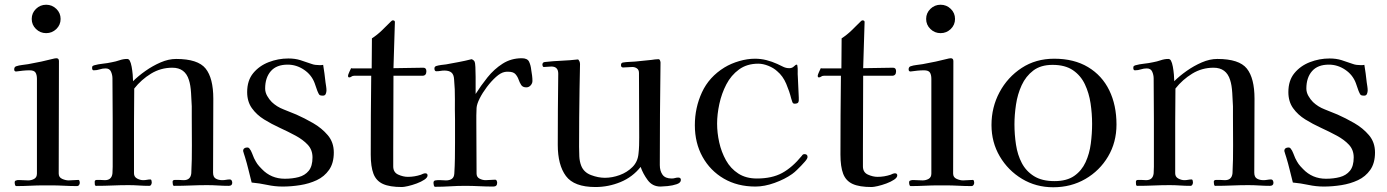

<svg xmlns="http://www.w3.org/2000/svg" viewBox="-20 -787 5860 811"><path d="M317 -15Q317 -10 314 -5.5Q311 -1 306 -1Q278 -1 250.5 -2.5Q223 -4 194 -4H167Q137 -4 107.5 -2.5Q78 -1 49 -1Q45 -1 43.5 -6Q42 -11 42 -14Q42 -19 43 -21.5Q44 -24 49 -25Q54 -27 60.5 -26.5Q67 -26 73 -26Q80 -26 86 -25.5Q92 -25 99 -25Q113 -25 124.5 -31.5Q136 -38 136 -54V-454Q136 -471 130 -480.5Q124 -490 105 -490Q91 -490 76.5 -488.5Q62 -487 48 -485Q40 -485 40 -494Q40 -504 48 -507Q60 -511 73.5 -512.5Q87 -514 99 -516Q127 -521 155 -527Q183 -533 210 -540Q213 -541 218 -541Q229 -541 229 -529Q229 -411 228.5 -292Q228 -173 228 -54Q228 -38 242.5 -31.5Q257 -25 270 -25Q280 -25 290.5 -26Q301 -27 311 -27Q315 -27 316 -22Q317 -17 317 -15ZM236 -707Q236 -682 218 -664.5Q200 -647 175 -647Q150 -647 132 -664.5Q114 -682 114 -707Q114 -732 132 -749.5Q150 -767 175 -767Q200 -767 218 -749.5Q236 -732 236 -707Z M961 -15Q961 -2 946 -2Q924 -2 901 -3.5Q878 -5 855 -5Q821 -5 785.5 -3.5Q750 -2 715 -2Q711 -2 710 -8.5Q709 -15 709 -19Q709 -27 719 -27Q729 -27 735 -27Q740 -27 745.5 -26.5Q751 -26 756 -26Q785 -26 788 -55Q791 -114 790.5 -174Q790 -234 790 -293Q790 -304 790 -315.5Q790 -327 790 -338Q789 -361 787 -394.5Q785 -428 778 -449Q762 -501 708 -501Q659 -501 618 -476Q577 -451 547 -413Q546 -340 546 -268Q546 -196 546 -124V-55Q546 -40 559 -33Q572 -26 585 -26Q593 -26 600.5 -27.5Q608 -29 615 -29Q619 -29 620 -24Q621 -19 621 -16Q621 -12 618.5 -7Q616 -2 610 -2Q588 -2 566.5 -3.5Q545 -5 523 -5Q489 -5 455 -3.5Q421 -2 386 -2Q381 -2 380.5 -8.5Q380 -15 380 -19Q380 -27 389 -27Q398 -27 403 -27Q408 -27 413 -26.5Q418 -26 423 -26Q452 -26 455 -55Q456 -69 456 -83Q456 -97 456 -111Q456 -197 456 -283.5Q456 -370 455 -456Q455 -470 449 -484Q443 -498 426 -498Q413 -498 401 -494Q389 -490 376 -490Q369 -490 369 -500Q369 -502 369.5 -504.5Q370 -507 371 -508Q372 -509 374 -509.5Q376 -510 377 -511Q395 -516 414.5 -518Q434 -520 452 -524Q469 -527 485 -532.5Q501 -538 517 -538Q524 -538 528 -531Q533 -522 536 -505.5Q539 -489 540.5 -472Q542 -455 542 -444Q564 -466 594.5 -487.5Q625 -509 658.5 -523.5Q692 -538 724 -538Q816 -538 848.5 -497.5Q881 -457 881 -370Q881 -292 880.5 -214Q880 -136 880 -58Q880 -39 891.5 -32.5Q903 -26 919 -26Q927 -26 935 -27.5Q943 -29 950 -29Q956 -29 958.5 -24.5Q961 -20 961 -15Z M1390 -143Q1390 -98 1370 -69.5Q1350 -41 1318 -26Q1286 -11 1248 -5Q1210 1 1174 1Q1141 1 1108.5 -6Q1076 -13 1043 -16Q1036 -43 1029.5 -70Q1023 -97 1015 -123Q1014 -126 1010.5 -137Q1007 -148 1007 -149Q1007 -157 1012 -160.5Q1017 -164 1024 -164Q1031 -164 1034 -159Q1040 -152 1044.5 -140Q1049 -128 1053 -119Q1061 -103 1067 -94.5Q1073 -86 1086 -73Q1125 -32 1183 -32Q1215 -32 1241.5 -39Q1268 -46 1284 -65.5Q1300 -85 1300 -122Q1300 -154 1280 -175.5Q1260 -197 1228.5 -214Q1197 -231 1162 -247Q1127 -263 1095.5 -282.5Q1064 -302 1044 -330Q1024 -358 1024 -398Q1024 -447 1049.5 -478Q1075 -509 1115 -524.5Q1155 -540 1198 -540Q1226 -540 1248.5 -533Q1271 -526 1296 -517Q1304 -514 1312 -513Q1320 -512 1328 -512Q1333 -512 1337 -512Q1341 -512 1345 -513Q1348 -495 1350.5 -476.5Q1353 -458 1355 -439Q1356 -432 1357.5 -422.5Q1359 -413 1359 -405Q1359 -398 1356 -390.5Q1353 -383 1344 -383Q1337 -383 1332.5 -384.5Q1328 -386 1325 -393Q1320 -403 1316.5 -414.5Q1313 -426 1309 -436Q1296 -471 1264 -492.5Q1232 -514 1195 -514Q1148 -514 1124 -486.5Q1100 -459 1100 -413Q1100 -397 1108.5 -382Q1117 -367 1128 -356Q1149 -336 1177.5 -325Q1206 -314 1232 -303Q1266 -288 1302.5 -267Q1339 -246 1364.5 -216Q1390 -186 1390 -143Z M1786 -46Q1786 -37 1772.5 -28Q1759 -19 1740 -12Q1721 -5 1703.5 -1Q1686 3 1678 3Q1626 3 1597.5 -10Q1569 -23 1557.5 -53Q1546 -83 1546 -134Q1546 -217 1546.5 -300.5Q1547 -384 1548 -467H1476Q1469 -467 1464.5 -463.5Q1460 -460 1455 -460Q1450 -460 1450 -467Q1450 -471 1455.5 -483Q1461 -495 1463 -499Q1466 -498 1472 -498H1550L1551 -625Q1574 -640 1593 -658.5Q1612 -677 1631 -696Q1633 -698 1635 -699.5Q1637 -701 1639 -701Q1648 -701 1648 -694L1642 -499Q1674 -499 1705.5 -500Q1737 -501 1768 -501Q1781 -501 1781 -486Q1781 -467 1764 -467H1642Q1642 -391 1641.5 -314.5Q1641 -238 1641 -161V-84Q1641 -59 1662 -49.5Q1683 -40 1703 -40Q1731 -40 1758 -49Q1761 -51 1767 -53Q1773 -55 1776 -55Q1786 -55 1786 -46Z M2229 -445Q2229 -435 2221.5 -426.5Q2214 -418 2203 -418Q2188 -418 2181.5 -428Q2175 -438 2170.5 -451Q2166 -464 2157 -474Q2148 -484 2127 -484Q2123 -484 2119.5 -484Q2116 -484 2112 -483Q2095 -480 2075 -462Q2055 -444 2036.5 -419.5Q2018 -395 2006 -371Q1994 -347 1993 -331Q1992 -315 1992 -299.5Q1992 -284 1992 -269Q1992 -215 1992.5 -161Q1993 -107 1993 -54Q1993 -39 2005.5 -32.5Q2018 -26 2031 -26Q2041 -26 2051 -27Q2061 -28 2071 -28Q2076 -28 2078 -23.5Q2080 -19 2080 -15Q2080 1 2064 1Q2034 1 2004 -0.5Q1974 -2 1944 -2Q1913 -2 1881.5 0Q1850 2 1818 2Q1814 2 1812.5 -4Q1811 -10 1811 -14Q1811 -24 1819 -25Q1830 -27 1842 -26Q1854 -25 1864 -25Q1879 -25 1888.5 -31.5Q1898 -38 1899 -54Q1901 -86 1901.5 -119Q1902 -152 1902 -185V-282Q1901 -325 1901.5 -367.5Q1902 -410 1898 -452Q1897 -472 1887 -480.5Q1877 -489 1857 -489Q1849 -489 1840.5 -487.5Q1832 -486 1823 -486Q1815 -486 1815 -498Q1815 -505 1822 -508Q1832 -511 1843 -512.5Q1854 -514 1864 -515Q1891 -520 1918 -525Q1945 -530 1972 -537Q1981 -534 1985 -526Q1987 -522 1988 -504Q1989 -486 1989 -462.5Q1989 -439 1989 -418.5Q1989 -398 1989 -390Q2011 -425 2039 -460Q2067 -495 2103 -518Q2139 -541 2184 -541Q2208 -541 2215 -526Q2222 -511 2224 -491Q2226 -480 2227.5 -468Q2229 -456 2229 -445Z M2856 -27Q2856 -15 2838.5 -9Q2821 -3 2800 -1Q2779 1 2770 1Q2736 1 2716 -26Q2696 -53 2686 -82Q2652 -39 2601 -18Q2550 3 2495 3Q2405 3 2370.5 -43.5Q2336 -90 2336 -175Q2336 -250 2336.5 -325.5Q2337 -401 2338 -476Q2338 -506 2309 -506Q2301 -506 2293 -505Q2285 -504 2277 -504Q2274 -504 2272.5 -507.5Q2271 -511 2271 -513Q2271 -524 2281 -525Q2316 -529 2351.5 -530.5Q2387 -532 2422 -536Q2430 -528 2430 -516Q2430 -491 2429 -465Q2428 -439 2428 -413Q2427 -352 2426.5 -290.5Q2426 -229 2426 -167Q2426 -148 2427 -126.5Q2428 -105 2435 -87Q2446 -59 2476.5 -47.5Q2507 -36 2535 -36Q2566 -36 2597.5 -47.5Q2629 -59 2651.5 -81.5Q2674 -104 2677 -138Q2679 -155 2679.5 -172.5Q2680 -190 2680 -207L2679 -479Q2679 -492 2670.5 -498Q2662 -504 2651 -504Q2641 -504 2631.5 -503Q2622 -502 2612 -502Q2603 -502 2603 -512Q2603 -522 2612 -523Q2624 -525 2637 -525.5Q2650 -526 2663 -527L2732 -534Q2739 -535 2746.5 -536Q2754 -537 2761 -537Q2766 -537 2768 -531.5Q2770 -526 2770 -523Q2767 -306 2767 -90Q2767 -65 2778.5 -49Q2790 -33 2817 -33Q2825 -33 2831.5 -35Q2838 -37 2845 -37Q2856 -37 2856 -27Z M3391 -124Q3391 -117 3380 -104.5Q3369 -92 3364 -87Q3355 -78 3346 -69Q3337 -60 3326 -52Q3295 -30 3252 -14.5Q3209 1 3171 1Q3095 1 3037.5 -32.5Q2980 -66 2947.5 -124.5Q2915 -183 2915 -258Q2915 -332 2945 -397Q2975 -462 3040 -502Q3068 -519 3102.5 -529Q3137 -539 3169 -539Q3194 -539 3217.5 -533Q3241 -527 3263 -517Q3276 -511 3288 -505Q3300 -499 3314 -499Q3326 -499 3333.5 -506.5Q3341 -514 3345 -514Q3348 -514 3348 -510Q3350 -498 3349.5 -486Q3349 -474 3350 -463Q3351 -441 3352 -419Q3353 -397 3354 -375V-372Q3355 -361 3352 -355Q3349 -349 3336 -349Q3329 -349 3326.5 -357Q3324 -365 3322 -371Q3315 -400 3301 -433Q3287 -466 3263 -486Q3248 -500 3225.5 -509Q3203 -518 3183 -518Q3135 -518 3101.5 -493.5Q3068 -469 3048 -430.5Q3028 -392 3018.5 -348Q3009 -304 3009 -265Q3009 -226 3018 -185.5Q3027 -145 3046.5 -110Q3066 -75 3098.5 -54Q3131 -33 3177 -33Q3241 -33 3284 -56.5Q3327 -80 3367 -129Q3371 -136 3378 -136Q3391 -136 3391 -124Z M3770 -46Q3770 -37 3756.5 -28Q3743 -19 3724 -12Q3705 -5 3687.5 -1Q3670 3 3662 3Q3610 3 3581.5 -10Q3553 -23 3541.5 -53Q3530 -83 3530 -134Q3530 -217 3530.5 -300.5Q3531 -384 3532 -467H3460Q3453 -467 3448.5 -463.5Q3444 -460 3439 -460Q3434 -460 3434 -467Q3434 -471 3439.5 -483Q3445 -495 3447 -499Q3450 -498 3456 -498H3534L3535 -625Q3558 -640 3577 -658.5Q3596 -677 3615 -696Q3617 -698 3619 -699.5Q3621 -701 3623 -701Q3632 -701 3632 -694L3626 -499Q3658 -499 3689.5 -500Q3721 -501 3752 -501Q3765 -501 3765 -486Q3765 -467 3748 -467H3626Q3626 -391 3625.5 -314.5Q3625 -238 3625 -161V-84Q3625 -59 3646 -49.5Q3667 -40 3687 -40Q3715 -40 3742 -49Q3745 -51 3751 -53Q3757 -55 3760 -55Q3770 -55 3770 -46Z M4095 -15Q4095 -10 4092 -5.5Q4089 -1 4084 -1Q4056 -1 4028.5 -2.5Q4001 -4 3972 -4H3945Q3915 -4 3885.5 -2.5Q3856 -1 3827 -1Q3823 -1 3821.5 -6Q3820 -11 3820 -14Q3820 -19 3821 -21.5Q3822 -24 3827 -25Q3832 -27 3838.5 -26.5Q3845 -26 3851 -26Q3858 -26 3864 -25.5Q3870 -25 3877 -25Q3891 -25 3902.5 -31.5Q3914 -38 3914 -54V-454Q3914 -471 3908 -480.5Q3902 -490 3883 -490Q3869 -490 3854.5 -488.5Q3840 -487 3826 -485Q3818 -485 3818 -494Q3818 -504 3826 -507Q3838 -511 3851.5 -512.5Q3865 -514 3877 -516Q3905 -521 3933 -527Q3961 -533 3988 -540Q3991 -541 3996 -541Q4007 -541 4007 -529Q4007 -411 4006.5 -292Q4006 -173 4006 -54Q4006 -38 4020.5 -31.5Q4035 -25 4048 -25Q4058 -25 4068.5 -26Q4079 -27 4089 -27Q4093 -27 4094 -22Q4095 -17 4095 -15ZM4014 -707Q4014 -682 3996 -664.5Q3978 -647 3953 -647Q3928 -647 3910 -664.5Q3892 -682 3892 -707Q3892 -732 3910 -749.5Q3928 -767 3953 -767Q3978 -767 3996 -749.5Q4014 -732 4014 -707Z M4593 -264Q4593 -307 4586.5 -350.5Q4580 -394 4562.5 -431Q4545 -468 4512 -490.5Q4479 -513 4426 -513Q4376 -513 4344.5 -489Q4313 -465 4295.5 -427Q4278 -389 4271.5 -345Q4265 -301 4265 -262Q4265 -219 4271.5 -176Q4278 -133 4296 -98.5Q4314 -64 4347.5 -43Q4381 -22 4434 -22Q4486 -22 4517.5 -44Q4549 -66 4565.5 -102Q4582 -138 4587.5 -180.5Q4593 -223 4593 -264ZM4696 -261Q4696 -186 4660.5 -126Q4625 -66 4564.5 -31Q4504 4 4429 4Q4356 4 4297 -31.5Q4238 -67 4203 -126.5Q4168 -186 4168 -259Q4168 -334 4202 -397.5Q4236 -461 4295.5 -500Q4355 -539 4433 -539Q4517 -539 4576 -503.5Q4635 -468 4665.5 -405.5Q4696 -343 4696 -261Z M5359 -15Q5359 -2 5344 -2Q5322 -2 5299 -3.5Q5276 -5 5253 -5Q5219 -5 5183.5 -3.5Q5148 -2 5113 -2Q5109 -2 5108 -8.5Q5107 -15 5107 -19Q5107 -27 5117 -27Q5127 -27 5133 -27Q5138 -27 5143.5 -26.5Q5149 -26 5154 -26Q5183 -26 5186 -55Q5189 -114 5188.5 -174Q5188 -234 5188 -293Q5188 -304 5188 -315.5Q5188 -327 5188 -338Q5187 -361 5185 -394.5Q5183 -428 5176 -449Q5160 -501 5106 -501Q5057 -501 5016 -476Q4975 -451 4945 -413Q4944 -340 4944 -268Q4944 -196 4944 -124V-55Q4944 -40 4957 -33Q4970 -26 4983 -26Q4991 -26 4998.5 -27.5Q5006 -29 5013 -29Q5017 -29 5018 -24Q5019 -19 5019 -16Q5019 -12 5016.5 -7Q5014 -2 5008 -2Q4986 -2 4964.5 -3.5Q4943 -5 4921 -5Q4887 -5 4853 -3.5Q4819 -2 4784 -2Q4779 -2 4778.5 -8.5Q4778 -15 4778 -19Q4778 -27 4787 -27Q4796 -27 4801 -27Q4806 -27 4811 -26.5Q4816 -26 4821 -26Q4850 -26 4853 -55Q4854 -69 4854 -83Q4854 -97 4854 -111Q4854 -197 4854 -283.5Q4854 -370 4853 -456Q4853 -470 4847 -484Q4841 -498 4824 -498Q4811 -498 4799 -494Q4787 -490 4774 -490Q4767 -490 4767 -500Q4767 -502 4767.5 -504.5Q4768 -507 4769 -508Q4770 -509 4772 -509.5Q4774 -510 4775 -511Q4793 -516 4812.5 -518Q4832 -520 4850 -524Q4867 -527 4883 -532.5Q4899 -538 4915 -538Q4922 -538 4926 -531Q4931 -522 4934 -505.5Q4937 -489 4938.5 -472Q4940 -455 4940 -444Q4962 -466 4992.5 -487.5Q5023 -509 5056.5 -523.5Q5090 -538 5122 -538Q5214 -538 5246.5 -497.5Q5279 -457 5279 -370Q5279 -292 5278.5 -214Q5278 -136 5278 -58Q5278 -39 5289.5 -32.5Q5301 -26 5317 -26Q5325 -26 5333 -27.5Q5341 -29 5348 -29Q5354 -29 5356.5 -24.5Q5359 -20 5359 -15Z M5788 -143Q5788 -98 5768 -69.5Q5748 -41 5716 -26Q5684 -11 5646 -5Q5608 1 5572 1Q5539 1 5506.5 -6Q5474 -13 5441 -16Q5434 -43 5427.5 -70Q5421 -97 5413 -123Q5412 -126 5408.5 -137Q5405 -148 5405 -149Q5405 -157 5410 -160.5Q5415 -164 5422 -164Q5429 -164 5432 -159Q5438 -152 5442.5 -140Q5447 -128 5451 -119Q5459 -103 5465 -94.5Q5471 -86 5484 -73Q5523 -32 5581 -32Q5613 -32 5639.5 -39Q5666 -46 5682 -65.5Q5698 -85 5698 -122Q5698 -154 5678 -175.5Q5658 -197 5626.5 -214Q5595 -231 5560 -247Q5525 -263 5493.5 -282.5Q5462 -302 5442 -330Q5422 -358 5422 -398Q5422 -447 5447.5 -478Q5473 -509 5513 -524.5Q5553 -540 5596 -540Q5624 -540 5646.5 -533Q5669 -526 5694 -517Q5702 -514 5710 -513Q5718 -512 5726 -512Q5731 -512 5735 -512Q5739 -512 5743 -513Q5746 -495 5748.5 -476.5Q5751 -458 5753 -439Q5754 -432 5755.5 -422.5Q5757 -413 5757 -405Q5757 -398 5754 -390.5Q5751 -383 5742 -383Q5735 -383 5730.5 -384.5Q5726 -386 5723 -393Q5718 -403 5714.5 -414.5Q5711 -426 5707 -436Q5694 -471 5662 -492.5Q5630 -514 5593 -514Q5546 -514 5522 -486.5Q5498 -459 5498 -413Q5498 -397 5506.5 -382Q5515 -367 5526 -356Q5547 -336 5575.5 -325Q5604 -314 5630 -303Q5664 -288 5700.5 -267Q5737 -246 5762.5 -216Q5788 -186 5788 -143Z"/></svg>

Font: Kaisei Decol
Style: Regular
Weight: 400
Designer: Font-Kai, 金井和夫
Foundry: KAZUO KANAI
Version: Version 5.003